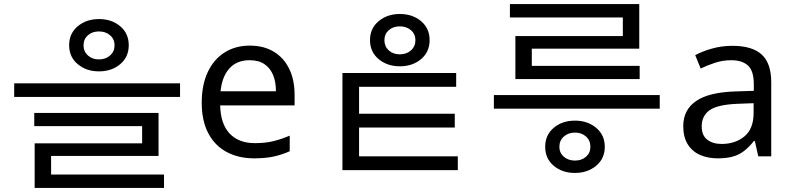

<svg xmlns="http://www.w3.org/2000/svg" viewBox="-20 -771 3905 947"><path d="M468 -677Q531 -677 573 -641.5Q615 -606 615 -548Q615 -490 573 -454.5Q531 -419 468 -419Q406 -419 363.5 -454.5Q321 -490 321 -548Q321 -606 363.5 -641.5Q406 -677 468 -677ZM468 -616Q435 -616 413.5 -597Q392 -578 392 -548Q392 -517 413.5 -497.5Q435 -478 468 -478Q501 -478 523 -497.5Q545 -517 545 -548Q545 -578 523 -597Q501 -616 468 -616ZM50 -360H868V-293H50ZM149 -214H762V-2H232V112H151V-64H681V-149H149ZM151 90H789V156H151Z M1212 -546Q1281 -546 1330.5 -516Q1380 -486 1406.5 -431.5Q1433 -377 1433 -304V-251H1066Q1068 -160 1112.5 -112.5Q1157 -65 1237 -65Q1288 -65 1327.5 -74.5Q1367 -84 1409 -102V-25Q1368 -7 1328 1.5Q1288 10 1233 10Q1157 10 1098.5 -21Q1040 -52 1007.5 -113.5Q975 -175 975 -264Q975 -352 1004.5 -415Q1034 -478 1087.5 -512Q1141 -546 1212 -546ZM1211 -474Q1148 -474 1111.5 -433.5Q1075 -393 1068 -321H1341Q1341 -367 1327 -401Q1313 -435 1284.5 -454.5Q1256 -474 1211 -474Z M1952 -702Q2015 -702 2057 -666.5Q2099 -631 2099 -573Q2099 -515 2057 -479.5Q2015 -444 1952 -444Q1890 -444 1847.5 -479.5Q1805 -515 1805 -573Q1805 -631 1847.5 -666.5Q1890 -702 1952 -702ZM1952 -641Q1919 -641 1897.5 -622Q1876 -603 1876 -573Q1876 -542 1897.5 -522.5Q1919 -503 1952 -503Q1985 -503 2007 -522.5Q2029 -542 2029 -573Q2029 -603 2007 -622Q1985 -641 1952 -641ZM1669 -411H2230V-343H1751V35H1669ZM1669 0H2238V68H1669ZM1688 -210H2223V-142H1688Z M2816 82Q2753 82 2711 46.5Q2669 11 2669 -47Q2669 -105 2711 -140.5Q2753 -176 2816 -176Q2878 -176 2920.5 -140.5Q2963 -105 2963 -47Q2963 11 2920.5 46.5Q2878 82 2816 82ZM2816 21Q2849 21 2870.5 2Q2892 -17 2892 -47Q2892 -78 2870.5 -97.5Q2849 -117 2816 -117Q2783 -117 2761 -97.5Q2739 -78 2739 -47Q2739 -17 2761 2Q2783 21 2816 21ZM3234 -235H2416V-302H3234ZM3135 -381H2522V-593H3052V-707H3133V-531H2603V-446H3135ZM3133 -685H2495V-751H3133Z M3592 -545Q3690 -545 3737 -502Q3784 -459 3784 -365V0H3720L3703 -76H3699Q3676 -47 3651.5 -27.5Q3627 -8 3595.5 1Q3564 10 3519 10Q3471 10 3432.5 -7Q3394 -24 3372 -59.5Q3350 -95 3350 -149Q3350 -229 3413 -272.5Q3476 -316 3607 -320L3698 -323V-355Q3698 -422 3669 -448Q3640 -474 3587 -474Q3545 -474 3507 -461.5Q3469 -449 3436 -433L3409 -499Q3444 -518 3492 -531.5Q3540 -545 3592 -545ZM3618 -259Q3518 -255 3479.5 -227Q3441 -199 3441 -148Q3441 -103 3468.5 -82Q3496 -61 3539 -61Q3607 -61 3652 -98.5Q3697 -136 3697 -214V-262Z"/></svg>

Font: korean25
Style: Book
Weight: 400
Designer: Jelle Bosma - Monotype Design Team
Foundry: Monotype Imaging Inc.
Version: Version 2.003